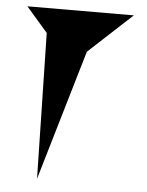

<svg xmlns="http://www.w3.org/2000/svg" viewBox="-50 -760 578 757"><g transform="rotate(5 239.0 -381.5)"><path d="M28 -718 113 -620 125 -44 277 -560 449 -719Z"/></g></svg>

Font: Corrode
Style: Regular
Weight: 400
Designer: Mew Too
Version: Version 0.532